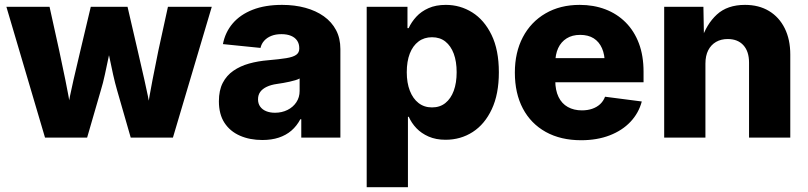

<svg xmlns="http://www.w3.org/2000/svg" viewBox="-20 -567 3330 791"><path d="M165.5 0 6.3 -539.1H184.1L224.1 -357.9Q235.8 -301.3 249.3 -237.5Q262.7 -173.8 273.9 -101.1H255.4Q267.6 -173.3 282.7 -237.3Q297.9 -301.3 311 -357.9L354 -539.1H505.4L547.4 -357.9Q560.1 -301.3 575 -237.5Q589.8 -173.8 602.5 -101.1H584.5Q595.7 -173.3 608.2 -237.1Q620.6 -300.8 632.3 -357.9L671.9 -539.1H852.5L692.4 0H518.6L462.4 -195.3Q454.1 -223.6 446 -259.8Q438 -295.9 430.4 -333.3Q422.9 -370.6 414.6 -401.4H443.4Q435.5 -370.6 427.7 -333.3Q419.9 -295.9 412.1 -259.8Q404.3 -223.6 395.5 -195.3L338.9 0Z M1061 9.8Q1008.8 9.8 968.3 -8.1Q927.7 -25.9 904.8 -61Q881.8 -96.2 881.8 -149.9Q881.8 -194.8 897.7 -225.6Q913.6 -256.3 941.7 -275.6Q969.7 -294.9 1006.3 -305.2Q1043 -315.4 1084.5 -318.8Q1130.9 -322.8 1159.2 -327.4Q1187.5 -332 1200.2 -341.1Q1212.9 -350.1 1212.9 -366.2V-368.7Q1212.9 -386.7 1204.1 -399.7Q1195.3 -412.6 1179 -419.4Q1162.6 -426.3 1139.2 -426.3Q1115.7 -426.3 1097.9 -419.2Q1080.1 -412.1 1068.6 -399.4Q1057.1 -386.7 1053.2 -369.6L898.4 -385.3Q907.7 -434.1 938.7 -470.5Q969.7 -506.8 1021 -526.9Q1072.3 -546.9 1142.1 -546.9Q1193.8 -546.9 1237.8 -534.9Q1281.7 -522.9 1314.2 -499.8Q1346.7 -476.6 1364.5 -442.9Q1382.3 -409.2 1382.3 -365.2V0H1221.2V-75.7H1217.3Q1202.6 -47.9 1180.4 -28.8Q1158.2 -9.8 1128.4 0Q1098.6 9.8 1061 9.8ZM1112.8 -102.5Q1141.1 -102.5 1164.3 -114Q1187.5 -125.5 1200.9 -145.8Q1214.4 -166 1214.4 -192.4V-243.7Q1207.5 -239.7 1196.8 -236.6Q1186 -233.4 1173.3 -230.5Q1160.6 -227.5 1147.2 -225.3Q1133.8 -223.1 1121.1 -221.2Q1096.7 -217.8 1079.1 -209.5Q1061.5 -201.2 1052.2 -188.5Q1043 -175.8 1043 -157.7Q1043 -140.1 1052 -127.7Q1061 -115.2 1076.7 -108.9Q1092.3 -102.5 1112.8 -102.5Z M1490.7 204.1V-539.1H1658.7V-451.2H1663.6Q1675.3 -476.6 1695.3 -498.3Q1715.3 -520 1745.4 -533.4Q1775.4 -546.9 1816.9 -546.9Q1876 -546.9 1925.5 -515.9Q1975.1 -484.9 2005.1 -423.1Q2035.2 -361.3 2035.2 -269Q2035.2 -179.2 2006.1 -117.2Q1977.1 -55.2 1927.5 -23.2Q1877.9 8.8 1815.4 8.8Q1775.9 8.8 1745.8 -4.4Q1715.8 -17.6 1695.6 -38.8Q1675.3 -60.1 1664.1 -85.9H1660.6V204.1ZM1759.8 -124.5Q1792.5 -124.5 1814.9 -142.6Q1837.4 -160.6 1849.4 -193.1Q1861.3 -225.6 1861.3 -269.5Q1861.3 -313.5 1849.4 -345.7Q1837.4 -377.9 1814.9 -395.8Q1792.5 -413.6 1759.8 -413.6Q1727.5 -413.6 1704.1 -396Q1680.7 -378.4 1668.2 -346.2Q1655.8 -314 1655.8 -269.5Q1655.8 -225.6 1668.5 -193.1Q1681.2 -160.6 1704.3 -142.6Q1727.5 -124.5 1759.8 -124.5Z M2374 10.7Q2290 10.7 2228.5 -23.4Q2167 -57.6 2134 -120.1Q2101.1 -182.6 2101.1 -268.1Q2101.1 -351.1 2134 -413.8Q2167 -476.6 2227.3 -511.7Q2287.6 -546.9 2368.2 -546.9Q2425.8 -546.9 2473.9 -528.6Q2522 -510.3 2557.4 -474.9Q2592.8 -439.5 2612.1 -388.4Q2631.3 -337.4 2631.3 -271.5V-228H2159.7V-327.6H2550.8L2471.7 -304.7Q2471.7 -341.8 2460 -368.4Q2448.2 -395 2425.8 -409.2Q2403.3 -423.3 2370.1 -423.3Q2337.4 -423.3 2314.5 -408.9Q2291.5 -394.5 2279.5 -368.7Q2267.6 -342.8 2267.6 -307.1V-235.4Q2267.6 -195.3 2281 -167.7Q2294.4 -140.1 2319.3 -126.2Q2344.2 -112.3 2377.4 -112.3Q2400.9 -112.3 2419.9 -118.9Q2439 -125.5 2452.4 -137.9Q2465.8 -150.4 2472.7 -168.5L2624 -148.9Q2611.3 -101.1 2577.4 -65.2Q2543.5 -29.3 2491.7 -9.3Q2439.9 10.7 2374 10.7Z M2886.2 -304.7V0H2716.3V-539.1H2877.9L2880.4 -401.4H2869.1Q2890.1 -467.3 2933.3 -507.1Q2976.6 -546.9 3049.3 -546.9Q3106.4 -546.9 3148.2 -521.7Q3189.9 -496.6 3212.9 -450.4Q3235.8 -404.3 3235.8 -342.3V0H3065.9V-309.1Q3065.9 -355 3042.7 -380.6Q3019.5 -406.2 2978 -406.2Q2950.7 -406.2 2929.9 -394.3Q2909.2 -382.3 2897.7 -359.9Q2886.2 -337.4 2886.2 -304.7Z"/></svg>

Font: Inter 18pt ExtraBold
Style: Regular
Weight: 800
Designer: Rasmus Andersson
Foundry: rsms
Version: Version 4.001;git-66647c0bb